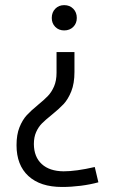

<svg xmlns="http://www.w3.org/2000/svg" viewBox="-20 -512 472 763"><path d="M275.9 -226Q275.9 -180.6 263.3 -149Q250.6 -117.5 232.7 -98.3Q214.7 -79.1 185.1 -55.2Q160.9 -35.8 146.9 -21.8Q132.8 -7.7 123.7 12.7Q114.6 33 114.6 60.6Q115.1 111.8 146 140Q176.8 168.3 232.8 168.8Q282.4 168.8 356.6 151.7L371 212.5Q338.9 221.3 301 226.2Q263.2 231 226.5 231Q140.3 231 93 187.6Q45.7 144.2 45.7 65Q45.7 22.8 57.5 -6.4Q69.4 -35.7 86.1 -53.9Q102.8 -72 130.5 -94.8Q155.7 -115.3 170.2 -130.5Q184.8 -145.7 194.8 -168.5Q204.7 -191.3 204.7 -223V-305.1H275.9ZM235.1 -491.6Q257 -491.6 271.1 -477.3Q285.2 -463 285.2 -440.7Q285.2 -419.1 271.1 -405.1Q257 -391.1 235.1 -391.1Q213.6 -391.1 199.7 -405.1Q185.7 -419.1 185.7 -440.7Q185.7 -463 199.7 -477.3Q213.6 -491.6 235.1 -491.6Z"/></svg>

Font: DavidDev Light
Style: Regular
Weight: 300
Designer: David.dev
Foundry: David.dev
Version: Version 1.001;FEAKit 1.0